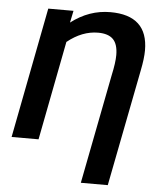

<svg xmlns="http://www.w3.org/2000/svg" viewBox="-60 -749 828 1008"><g transform="rotate(5 354.0 -245.0)"><path d="M666 -407 546 208H404L516 -368Q531 -436 531 -476Q531 -533 505.5 -559Q480 -585 426 -585Q342 -585 264 -522L163 0H21L154 -688H287L274 -625Q369 -698 481 -698Q679 -698 679 -514Q679 -471 666 -407Z"/></g></svg>

Font: Libra Sans
Style: Bold Italic
Weight: 700
Italic angle: -12°
Foundry: Context Ltd
Version: Version 1.002